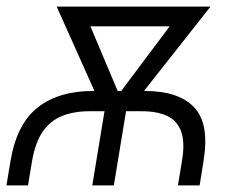

<svg xmlns="http://www.w3.org/2000/svg" viewBox="-21 -559 710 579"><path d="M-1.5 0 10.7 -73.7Q29.8 -186 93.3 -235.4Q156.7 -284.7 259.3 -284.7H415.5Q517.6 -284.7 564.5 -235.4Q611.3 -186 592.8 -73.7L581.1 0H515.6L527.8 -73.7Q537.1 -129.4 525.4 -162.1Q513.7 -194.8 483.4 -209.2Q453.1 -223.6 405.8 -223.6H249Q201.7 -223.6 166 -209.2Q130.4 -194.8 107.9 -162.1Q85.4 -129.4 75.7 -73.7L63.5 0ZM257.3 0 302.7 -275.4H367.7L322.3 0ZM290.5 -225.1 149.9 -539.1H226.6L352.1 -241.2L338.4 -225.1ZM320.3 -225.1 313.5 -243.2 535.2 -539.1H613.8L366.2 -225.1ZM198.2 -479.5 208 -539.1H565.4L555.7 -479.5Z"/></svg>

Font: Inter 18pt Light
Style: Italic
Weight: 300
Italic angle: -9.3988°
Designer: Rasmus Andersson
Foundry: rsms
Version: Version 4.001;git-66647c0bb